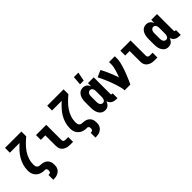

<svg xmlns="http://www.w3.org/2000/svg" viewBox="140 -1881 3219 3219"><g transform="rotate(-45 1750.0 -271.5)"><path d="M250 215V101H263Q273 101 282 97.5Q291 94 297 86.5Q303 79 305 69.5Q307 60 307 51Q307 38 303.5 25.5Q300 13 289.5 5.5Q279 -2 266 -1Q253 0 240.5 -1Q228 -2 215.5 -4Q203 -6 190.5 -9.5Q178 -13 166.5 -17.5Q155 -22 144 -28.5Q133 -35 123 -42.5Q113 -50 104.5 -59.5Q96 -69 88.5 -79Q81 -89 75.5 -100.5Q70 -112 66.5 -124Q63 -136 60.5 -148.5Q58 -161 57 -173.5Q56 -186 56 -198Q56 -261 73.5 -321Q91 -381 123 -434.5Q155 -488 197.5 -534Q240 -580 286 -621H56V-735H444V-621Q395 -580 350 -535Q305 -490 269 -437.5Q233 -385 213 -323.5Q193 -262 193 -198Q193 -182 197 -166Q201 -150 211.5 -137.5Q222 -125 237.5 -119.5Q253 -114 269 -114H271Q294 -113 316.5 -109.5Q339 -106 359.5 -96.5Q380 -87 397 -72Q414 -57 424.5 -37Q435 -17 439.5 5.5Q444 28 444 50Q444 74 439.5 97Q435 120 423 140Q411 160 393 175Q375 190 353.5 199Q332 208 309 211.5Q286 215 263 215Z M870 0Q846 0 823 -3Q800 -6 778.5 -14Q757 -22 737.5 -35.5Q718 -49 705 -68.5Q692 -88 687 -111Q682 -134 682 -157V-406H575V-520H818V-157Q818 -147 822 -138Q826 -129 833.5 -123.5Q841 -118 850.5 -116Q860 -114 870 -114H934V0Z M1250 215V101H1263Q1273 101 1282 97.5Q1291 94 1297 86.5Q1303 79 1305 69.5Q1307 60 1307 51Q1307 38 1303.5 25.5Q1300 13 1289.5 5.5Q1279 -2 1266 -1Q1253 0 1240.5 -1Q1228 -2 1215.5 -4Q1203 -6 1190.5 -9.5Q1178 -13 1166.5 -17.5Q1155 -22 1144 -28.5Q1133 -35 1123 -42.5Q1113 -50 1104.5 -59.5Q1096 -69 1088.5 -79Q1081 -89 1075.5 -100.5Q1070 -112 1066.5 -124Q1063 -136 1060.5 -148.5Q1058 -161 1057 -173.5Q1056 -186 1056 -198Q1056 -261 1073.5 -321Q1091 -381 1123 -434.5Q1155 -488 1197.5 -534Q1240 -580 1286 -621H1056V-735H1444V-621Q1395 -580 1350 -535Q1305 -490 1269 -437.5Q1233 -385 1213 -323.5Q1193 -262 1193 -198Q1193 -182 1197 -166Q1201 -150 1211.5 -137.5Q1222 -125 1237.5 -119.5Q1253 -114 1269 -114H1271Q1294 -113 1316.5 -109.5Q1339 -106 1359.5 -96.5Q1380 -87 1397 -72Q1414 -57 1424.5 -37Q1435 -17 1439.5 5.5Q1444 28 1444 50Q1444 74 1439.5 97Q1435 120 1423 140Q1411 160 1393 175Q1375 190 1353.5 199Q1332 208 1309 211.5Q1286 215 1263 215Z M1699 -600 1711 -758H1818L1786 -600ZM1691 8Q1667 8 1644.5 0Q1622 -8 1605 -24.5Q1588 -41 1576.5 -62Q1565 -83 1558.5 -106Q1552 -129 1550 -152.5Q1548 -176 1548 -200V-320Q1548 -344 1550 -367.5Q1552 -391 1558.5 -414Q1565 -437 1576.5 -458Q1588 -479 1605 -495.5Q1622 -512 1644.5 -520Q1667 -528 1691 -528Q1710 -528 1728.5 -523Q1747 -518 1762.5 -506.5Q1778 -495 1789 -479Q1800 -463 1807 -446V-520H1944V-124Q1944 -116 1949 -111Q1954 -106 1962 -106H1979V8H1962Q1938 8 1914 4Q1890 0 1869 -11.5Q1848 -23 1833 -42.5Q1818 -62 1811 -85Q1804 -65 1793 -47.5Q1782 -30 1766.5 -17Q1751 -4 1731.5 2Q1712 8 1691 8ZM1749 -106Q1759 -106 1769 -110Q1779 -114 1786 -122Q1793 -130 1797 -139.5Q1801 -149 1803.5 -159Q1806 -169 1806.5 -179.5Q1807 -190 1807 -200V-320Q1807 -330 1806.5 -340.5Q1806 -351 1803.5 -361Q1801 -371 1797 -380.5Q1793 -390 1786 -398Q1779 -406 1769 -410Q1759 -414 1749 -414Q1733 -414 1719 -405Q1705 -396 1697.5 -382Q1690 -368 1687.5 -352Q1685 -336 1685 -320V-200Q1685 -184 1687.5 -168Q1690 -152 1697.5 -138Q1705 -124 1719 -115Q1733 -106 1749 -106Z M2156 0Q2156 -32 2148.5 -62.5Q2141 -93 2132 -123.5Q2123 -154 2113 -184Q2103 -214 2092 -243.5Q2081 -273 2069 -302Q2057 -331 2044.5 -360Q2032 -389 2018.5 -417.5Q2005 -446 1990 -474L2111 -528Q2151 -454 2183.5 -376.5Q2216 -299 2243 -219Q2255 -249 2265.5 -279.5Q2276 -310 2285 -341Q2294 -372 2300.5 -404Q2307 -436 2307 -468V-520H2444V-468Q2444 -427 2435 -386.5Q2426 -346 2414 -306.5Q2402 -267 2388 -228Q2374 -189 2358.5 -151Q2343 -113 2326.5 -75Q2310 -37 2293 0Z M2870 0Q2846 0 2823 -3Q2800 -6 2778.5 -14Q2757 -22 2737.5 -35.5Q2718 -49 2705 -68.5Q2692 -88 2687 -111Q2682 -134 2682 -157V-406H2575V-520H2818V-157Q2818 -147 2822 -138Q2826 -129 2833.5 -123.5Q2841 -118 2850.5 -116Q2860 -114 2870 -114H2934V0Z M3191 8Q3167 8 3144.5 0Q3122 -8 3105 -24.5Q3088 -41 3076.5 -62Q3065 -83 3058.5 -106Q3052 -129 3050 -152.5Q3048 -176 3048 -200V-320Q3048 -344 3050 -367.5Q3052 -391 3058.5 -414Q3065 -437 3076.5 -458Q3088 -479 3105 -495.5Q3122 -512 3144.5 -520Q3167 -528 3191 -528Q3210 -528 3228.5 -523Q3247 -518 3262.5 -506.5Q3278 -495 3289 -479Q3300 -463 3307 -446V-520H3444V-124Q3444 -116 3449 -111Q3454 -106 3462 -106H3479V8H3462Q3438 8 3414 4Q3390 0 3369 -11.5Q3348 -23 3333 -42.5Q3318 -62 3311 -85Q3304 -65 3293 -47.5Q3282 -30 3266.5 -17Q3251 -4 3231.5 2Q3212 8 3191 8ZM3249 -106Q3259 -106 3269 -110Q3279 -114 3286 -122Q3293 -130 3297 -139.5Q3301 -149 3303.5 -159Q3306 -169 3306.5 -179.5Q3307 -190 3307 -200V-320Q3307 -330 3306.5 -340.5Q3306 -351 3303.5 -361Q3301 -371 3297 -380.5Q3293 -390 3286 -398Q3279 -406 3269 -410Q3259 -414 3249 -414Q3233 -414 3219 -405Q3205 -396 3197.5 -382Q3190 -368 3187.5 -352Q3185 -336 3185 -320V-200Q3185 -184 3187.5 -168Q3190 -152 3197.5 -138Q3205 -124 3219 -115Q3233 -106 3249 -106Z"/></g></svg>

Font: Iosevka SS18 Heavy
Style: Regular
Weight: 900
Monospace: yes
Designer: Belleve Invis
Foundry: Belleve Invis
Version: Version 25.1.1; ttfautohint (v1.8.4)